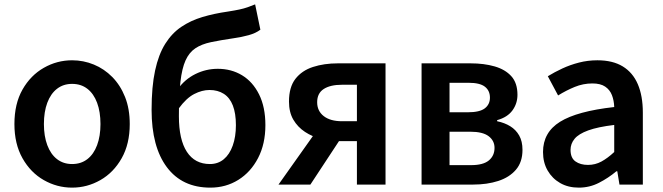

<svg xmlns="http://www.w3.org/2000/svg" viewBox="-20 -845 3036 879"><path d="M310 14Q241 14 180.5 -20.5Q120 -55 83 -120.5Q46 -186 46 -277Q46 -370 83 -435Q120 -500 180.5 -534.5Q241 -569 310 -569Q362 -569 409.5 -549.5Q457 -530 494 -492.5Q531 -455 552.5 -401Q574 -347 574 -277Q574 -186 537 -120.5Q500 -55 439.5 -20.5Q379 14 310 14ZM310 -94Q351 -94 380 -116.5Q409 -139 424.5 -180.5Q440 -222 440 -277Q440 -333 424.5 -374.5Q409 -416 380 -438.5Q351 -461 310 -461Q270 -461 241 -438.5Q212 -416 196.5 -374.5Q181 -333 181 -277Q181 -222 196.5 -180.5Q212 -139 241 -116.5Q270 -94 310 -94Z M943 14Q814 14 744 -79.5Q674 -173 674 -342Q674 -448 690 -522Q706 -596 736.5 -644.5Q767 -693 810 -722Q853 -751 906.5 -767Q960 -783 1023 -792Q1055 -797 1076 -801.5Q1097 -806 1114 -812Q1131 -818 1148 -825L1172 -709Q1151 -693 1118.5 -684Q1086 -675 1050 -670Q989 -661 946 -652Q903 -643 874.5 -624Q846 -605 829.5 -568.5Q813 -532 806 -470Q799 -408 799 -313Q799 -206 835.5 -150Q872 -94 941 -94Q978 -94 1004.5 -116Q1031 -138 1045.5 -178.5Q1060 -219 1060 -272Q1060 -326 1046 -362Q1032 -398 1004.5 -415.5Q977 -433 939 -433Q905 -433 869 -414.5Q833 -396 798 -348L793 -436Q826 -482 874.5 -506Q923 -530 977 -530Q1039 -530 1088 -500.5Q1137 -471 1166 -413Q1195 -355 1195 -272Q1195 -186 1161.5 -121.5Q1128 -57 1071 -21.5Q1014 14 943 14Z M1614 0V-199H1533Q1492 -199 1451 -209Q1410 -219 1376.5 -241Q1343 -263 1323 -297Q1303 -331 1303 -380Q1303 -446 1332.5 -484Q1362 -522 1413 -538.5Q1464 -555 1527 -555H1745V0ZM1546 -290H1614V-457H1546Q1492 -457 1462 -437.5Q1432 -418 1432 -377Q1432 -337 1462 -313.5Q1492 -290 1546 -290ZM1255 0 1445 -268 1553 -231 1401 0Z M1910 0V-555H2134Q2196 -555 2244.5 -541Q2293 -527 2321 -496Q2349 -465 2349 -411Q2349 -371 2326 -339.5Q2303 -308 2256 -295V-290Q2290 -283 2316 -267Q2342 -251 2357 -224.5Q2372 -198 2372 -159Q2372 -103 2342 -68Q2312 -33 2261 -16.5Q2210 0 2146 0ZM2038 -331H2122Q2176 -331 2199.5 -349Q2223 -367 2223 -398Q2223 -430 2200 -448Q2177 -466 2125 -466H2038ZM2038 -89H2137Q2192 -89 2218 -110.5Q2244 -132 2244 -168Q2244 -201 2217 -221.5Q2190 -242 2133 -242H2038Z M2630 14Q2581 14 2544.5 -7Q2508 -28 2487 -64.5Q2466 -101 2466 -149Q2466 -239 2544 -287.5Q2622 -336 2792 -355Q2791 -385 2781.5 -409.5Q2772 -434 2750.5 -448.5Q2729 -463 2692 -463Q2650 -463 2611 -447Q2572 -431 2535 -408L2488 -496Q2519 -515 2554.5 -531.5Q2590 -548 2630.5 -558.5Q2671 -569 2715 -569Q2785 -569 2831 -541Q2877 -513 2900 -459.5Q2923 -406 2923 -329V0H2816L2806 -61H2802Q2765 -30 2722 -8Q2679 14 2630 14ZM2672 -90Q2705 -90 2733.5 -105.5Q2762 -121 2792 -149V-273Q2717 -264 2673 -248Q2629 -232 2610.5 -209.5Q2592 -187 2592 -159Q2592 -122 2614.5 -106Q2637 -90 2672 -90Z"/></svg>

Font: Noto Sans HK SemiBold
Style: Regular
Weight: 600
Version: Version 2.004-H2;hotconv 1.0.118;makeotfexe 2.5.65603